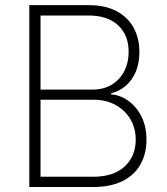

<svg xmlns="http://www.w3.org/2000/svg" viewBox="-20 -748 668 768"><path d="M97.2 0V-727.5H333.5Q399.4 -727.5 444.8 -704.1Q490.2 -680.7 513.9 -638.2Q537.6 -595.7 537.6 -540Q537.6 -495.6 523.4 -461.7Q509.3 -427.7 483.9 -405.5Q458.5 -383.3 424.3 -374.5V-370.6Q461.9 -367.7 494.1 -344.2Q526.4 -320.8 546.1 -281.2Q565.9 -241.7 565.9 -189Q565.9 -133.3 542 -90.6Q518.1 -47.9 470.5 -23.9Q422.9 0 352.5 0ZM142.1 -41H352.5Q434.6 -41 478.8 -82.3Q522.9 -123.5 522.9 -189Q522.9 -234.9 501.7 -271Q480.5 -307.1 442.4 -328.1Q404.3 -349.1 354 -349.1H142.1ZM142.1 -389.6H349.1Q395.5 -389.6 428 -409.9Q460.4 -430.2 477.5 -464.4Q494.6 -498.5 494.6 -540Q494.6 -607.4 452.6 -646.7Q410.6 -686 333.5 -686H142.1Z"/></svg>

Font: Inter Tight ExtraLight
Style: Regular
Weight: 250
Designer: Rasmus Andersson
Foundry: rsms
Version: Version 3.004